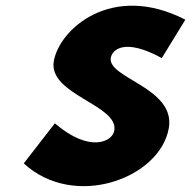

<svg xmlns="http://www.w3.org/2000/svg" viewBox="-20 -629 661 664"><path d="M169.7 -202.5 62.2 -64C237.3 97.5 533.3 -12.4 563.7 -185.3C588.6 -326.2 350.7 -358.2 363.2 -429.2C368 -456.7 410 -499 539.5 -428.1L621 -560.9C367.4 -691.4 185.7 -528.8 166.1 -417.8C145.6 -301.5 391.1 -266.6 375.3 -177.3C368.5 -138.4 289.5 -99.5 169.7 -202.5Z"/></svg>

Font: Hussar Wysoki
Style: Obl
Weight: 700
Foundry: Cannot Into Space Fonts
Version: Version 0.92